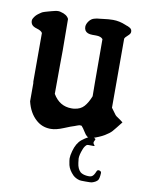

<svg xmlns="http://www.w3.org/2000/svg" viewBox="-79 -522 583 757"><g transform="rotate(10 212.5 -143.0)"><path d="M325.2 33.2Q329.1 37.1 322.3 37.1Q298.8 36.1 295.9 38.1Q287.1 44.9 282.2 58.6Q273.4 81.1 273.4 95.7Q273.4 99.6 275.4 113.3Q278.3 136.7 291 148.4Q299.8 155.3 314.5 157.2Q330.1 159.2 336.9 155.3Q344.7 151.4 351.6 133.8Q354.5 126 362.8 128.4Q371.1 130.9 370.1 138.7Q369.1 158.2 364.3 166Q357.4 174.8 340.8 179.7Q337.9 180.7 316.4 180.7Q294.9 180.7 292 179.7Q276.4 175.8 265.6 166Q247.1 147.5 242.2 127.9Q238.3 108.4 238.3 101.6Q238.3 89.8 243.2 72.3Q252 39.1 271.5 23.4Q297.9 2.9 310.5 2.9Q316.4 2.9 324.2 7.8Q327.1 9.8 322.3 17.6Q317.4 25.4 325.2 33.2ZM418.9 -74.2Q394.5 -43 386.2 -33.7Q377.9 -24.4 359.4 -13.2Q340.8 -2 307.6 8.8Q296.9 8.8 291 4.4Q285.2 0 277.8 -12.2Q270.5 -24.4 262.7 -33.2Q255.9 -34.2 253.4 -33.7Q251 -33.2 244.6 -30.8Q238.3 -28.3 235.4 -27.3Q224.6 -24.4 195.3 -12.2Q166 0 145.5 0H140.6Q108.4 -1 85 -22.5Q56.6 -47.9 45.9 -92.8V-172.9Q45.9 -167 44.9 -167V-366.2Q40 -375 22.5 -379.9Q4.9 -384.8 0 -394.5Q-5.9 -407.2 0 -417Q3.9 -423.8 8.3 -428.7Q12.7 -433.6 19 -438Q25.4 -442.4 28.8 -444.8Q32.2 -447.3 41.5 -450.2Q50.8 -453.1 53.2 -453.6Q55.7 -454.1 67.4 -457.5Q79.1 -460.9 81.1 -460.9Q94.7 -463.9 103.5 -460.9Q128.9 -455.1 136.7 -438.5Q137.7 -368.2 137.7 -311.5Q137.7 -300.8 137.2 -258.8Q136.7 -216.8 136.7 -138.7Q163.1 -93.8 210.9 -93.8Q219.7 -93.8 223.6 -94.7Q247.1 -97.7 260.7 -112.8Q274.4 -127.9 285.2 -155.3Q285.2 -196.3 284.7 -210Q284.2 -223.6 284.2 -383.8Q276.4 -393.6 256.8 -393.6H242.2Q220.7 -393.6 212.9 -405.3Q209 -412.1 209 -419.9Q209 -431.6 218.8 -444.3Q222.7 -449.2 227.5 -452.6Q232.4 -456.1 238.3 -457.5Q244.1 -459 248.5 -460Q252.9 -460.9 261.7 -461.4Q270.5 -461.9 274.4 -462.9Q294.9 -465.8 312.5 -465.8Q337.9 -465.8 363.3 -455.1Q364.3 -454.1 368.2 -453.1Q372.1 -452.1 374 -451.2Q376 -450.2 378.9 -448.7Q381.8 -447.3 383.3 -446.3Q384.8 -445.3 386.7 -443.4Q388.7 -441.4 389.6 -439Q390.6 -436.5 390.6 -433.6V-430.7Q390.6 -423.8 380.4 -415Q370.1 -406.2 368.2 -400.4V-124Q384.8 -101.6 387.2 -98.1Q389.6 -94.7 398.9 -88.9Q408.2 -83 418.9 -74.2Z"/></g></svg>

Font: LPEducational
Style: Medium
Weight: 500
Designer: Based on Essays1743, by John Stracke, which says:

Based on the typeface in a 1743 English translation of the essays of 
Version: Version 001.204